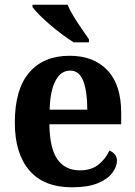

<svg xmlns="http://www.w3.org/2000/svg" viewBox="-20 -786 574 816"><path d="M286 10Q166 10 104.5 -62Q43 -134 43 -265Q43 -406 104 -477.5Q165 -549 276 -549Q378 -549 436.5 -487.5Q495 -426 495 -307V-258H190Q191 -156 224 -109Q257 -62 320 -62Q368 -62 398.5 -86.5Q429 -111 445 -146Q458 -141 467.5 -130.5Q477 -120 477 -103Q477 -78 457.5 -51.5Q438 -25 396 -7.5Q354 10 286 10ZM351 -320Q351 -397 334 -441.5Q317 -486 278 -486Q239 -486 216 -443Q193 -400 191 -320ZM293 -606Q271 -620 244.5 -639.5Q218 -659 192.5 -681Q167 -703 147 -723Q127 -743 118 -756V-766H267Q276 -744 292.5 -717Q309 -690 327 -664Q345 -638 358 -619V-606Z"/></svg>

Font: Noto Serif Sinhala SemiCondensed
Style: Bold
Weight: 700
Width: 4
Designer: Jelle Bosma - Monotype Design Team
Foundry: Monotype Imaging Inc.
Version: Version 2.007; ttfautohint (v1.8.4.7-5d5b)